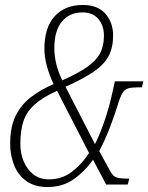

<svg xmlns="http://www.w3.org/2000/svg" viewBox="-20 -744 598 774"><path d="M172 10Q120 10 86.5 -14Q53 -38 37 -78Q21 -118 21 -164Q21 -233 43.5 -278Q66 -323 105.5 -353Q145 -383 196 -405Q179 -441 169 -477.5Q159 -514 159 -547Q159 -633 200.5 -678.5Q242 -724 314 -724Q374 -724 405 -688.5Q436 -653 436 -601Q436 -552 417.5 -517.5Q399 -483 357 -454.5Q315 -426 244 -394L363 -163Q387 -212 405 -267.5Q423 -323 434 -375L443 -416H558L552 -392H540Q512 -392 497.5 -388Q483 -384 474 -369.5Q465 -355 455 -322Q443 -283 423.5 -231.5Q404 -180 380 -135L420 -62Q428 -46 435.5 -38Q443 -30 455.5 -27Q468 -24 492 -24H501L495 0H408L355 -100Q322 -53 277 -21.5Q232 10 172 10ZM231 -420Q294 -448 330.5 -473.5Q367 -499 383 -528.5Q399 -558 399 -600Q399 -641 376.5 -667.5Q354 -694 312 -694Q261 -694 230 -657.5Q199 -621 199 -549Q199 -521 206 -489.5Q213 -458 231 -420ZM177 -21Q229 -21 268.5 -50.5Q308 -80 339 -127L210 -378Q151 -351 119 -322Q87 -293 74.5 -255.5Q62 -218 62 -164Q62 -126 75.5 -93.5Q89 -61 114.5 -41Q140 -21 177 -21Z"/></svg>

Font: Noto Serif ExtraCondensed ExtraLight
Style: Italic
Weight: 200
Width: 2
Italic angle: -12°
Designer: Monotype Design Team
Foundry: Monotype Imaging Inc.
Version: Version 2.014; ttfautohint (v1.8.4.7-5d5b)